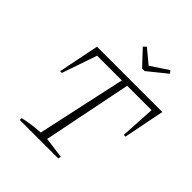

<svg xmlns="http://www.w3.org/2000/svg" viewBox="-228 -1011 1164 1164"><g transform="rotate(45 353.5 -429.5)"><path d="M707 -645 655 -382H640L653 -607H444L329 -36L464 -18L460 0H130L131 -16Q166 -24 201.5 -29Q237 -34 274 -36L398 -607H186L109 -382H94L147 -645ZM434 -745 343 -842 361 -859 450 -785 562 -859 576 -842 456 -745Z"/></g></svg>

Font: Piazzolla SC ExtraLight
Style: Italic
Weight: 200
Italic angle: -11.3°
Designer: Juan Pablo del Peral
Foundry: Huerta Tipografica
Version: Version 1.330